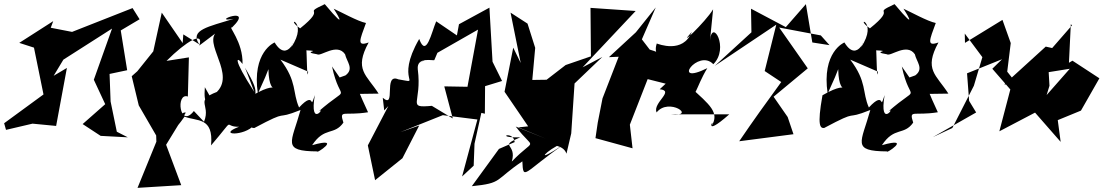

<svg xmlns="http://www.w3.org/2000/svg" viewBox="-45 -636 5328 927"><path d="M519 0 489 -146 484 -279 569 -297 538 -489 629 -543 595 -597 303 -482 200 -502 212 -534 48 -429 119 -406 165 -180 -25 -41 -16 -9 112 -39 226 -28 278 -308 214 -270 261 -348 496 -498 408 -251 463 -133 354 -37 441 20 572 27Z M840 -470 837 -428 736 -575 695 -388 618 -292 591 -268 625 -127 709 18 710 48 619 271 830 258 757 63 852 -92C816 -107 742 76 846 -73C905 -49 987 -73 974 66C1100 -81 1027 -22 1109 -24C999 18 1136 23 1182 -32C1162 -219 1232 -150 1138 -309L1183 -192C1074 -360 1098 -366 1126 -327C1129 -435 1053 -512 1075 -503C1190 -615 961 -524 1083 -545C962 -507 869 -492 917 -422ZM891 -100C822 -11 802 -191 862 -170L867 -359L759 -342C853 -436 942 -489 917 -416L994 -474C944 -408 1117 -249 970 -169L944 -215C937 -122 957 -120 1030 -202C879 -152 977 -139 940 -48Z M1235 -262 1251 -302C1254 -133 1339 -271 1175 -176C1148 -25 1165 -17 1183 -18C1363 -114 1272 -51 1406 -105C1363 52 1312 94 1488 95C1474 111 1616 21 1462 65C1522 -26 1568 20 1613 -44C1592 -110 1614 -75 1732 -94C1648 -272 1669 -285 1646 -182L1783 -184C1724 -276 1663 -299 1735 -431C1676 -410 1692 -443 1722 -525C1682 -533 1600 -579 1566 -594C1566 -594 1652 -462 1523 -616C1407 -562 1540 -608 1404 -499C1320 -558 1449 -539 1361 -407C1392 -488 1348 -320 1281 -431C1280 -431 1170 -385 1200 -184ZM1595 -262 1558 -315C1599 -123 1654 -239 1491 -96C1535 -132 1447 -8 1475 -177C1447 -90 1482 -207 1399 -117C1366 -191 1391 -240 1309 -348L1443 -290C1437 -230 1436 -397 1434 -393C1517 -389 1405 -387 1486 -374C1503 -361 1582 -431 1621 -374C1629 -338 1666 -304 1623 -272Z M1810 -103 1830 -124 1731 66 1766 234 1898 128 1979 -30 1888 2 2093 -80 2260 -59 2186 216 2242 164 2246 58 2279 -91 2296 -87 2297 -220 2379 -245 2333 -338 2318 -599 2171 -519 2161 -465 2061 -533C2038 -479 2013 -354 1979 -448C1858 -239 2001 -232 1878 -253C1803 -285 1870 -106 1803 -164ZM2069 -386 1981 -332 2263 -493 2212 -217 2100 -219 2141 -64 2040 -125C1915 -114 1994 -136 1972 -302C1966 -365 2049 -341 2052 -346Z M2364 83 2233 263C2384 248 2341 234 2477 143C2481 241 2485 194 2676 62C2520 166 2599 84 2667 58C2590 73 2673 54 2690 106L2713 8L2729 -233L2863 -361L2768 -311L3024 -583L2806 -598L2808 -364L2686 -322L2594 -251L2525 -250L2539 -405L2502 -522L2420 -575L2469 -332L2433 -406L2391 -193L2505 -26L2458 -21L2591 34L2445 -25C2539 98 2543 22 2426 144C2453 54 2357 73 2467 27C2336 31 2433 -10 2440 50Z M3140 -205C3215 -198 3105 -140 3125 -93C3184 -168 3322 -70 3194 -84H3476C3336 40 3413 -84 3390 -27C3431 -92 3382 -130 3287 -216C3309 -136 3312 -212 3370 -307C3191 -218 3326 -403 3399 -326C3477 -403 3393 -550 3383 -441L3398 -591C3361 -529 3216 -393 3295 -482C3253 -375 3132 -424 3126 -426C3092 -325 3258 -349 3084 -399L3193 -265L3054 -446L3121 -600L3025 -480L2895 -360L2942 -362L2864 -161L2841 -44L2830 31L3009 80L2996 -34L3082 -254L3169 -232Z M3960 -418 3877 -431 3846 -616 3749 -505 3581 -594 3583 -480 3406 -318 3703 -517 3647 -293 3727 -240C3658 -146 3590 -51 3524 46L3786 12L3758 -71L3690 -169L3855 -306L3717 -503L3918 -465Z M3986 -262 4002 -302C4005 -133 4090 -271 3926 -176C3899 -25 3916 -17 3934 -18C4114 -114 4023 -51 4157 -105C4114 52 4063 94 4239 95C4225 111 4367 21 4213 65C4273 -26 4319 20 4364 -44C4343 -110 4365 -75 4483 -94C4399 -272 4420 -285 4397 -182L4534 -184C4475 -276 4414 -299 4486 -431C4427 -410 4443 -443 4473 -525C4433 -533 4351 -579 4317 -594C4317 -594 4403 -462 4274 -616C4158 -562 4291 -608 4155 -499C4071 -558 4200 -539 4112 -407C4143 -488 4099 -320 4032 -431C4031 -431 3921 -385 3951 -184ZM4346 -262 4309 -315C4350 -123 4405 -239 4242 -96C4286 -132 4198 -8 4226 -177C4198 -90 4233 -207 4150 -117C4117 -191 4142 -240 4060 -348L4194 -290C4188 -230 4187 -397 4185 -393C4268 -389 4156 -387 4237 -374C4254 -361 4333 -431 4372 -374C4380 -338 4417 -304 4374 -272Z M4875 -218 4818 -290 4835 -428 4795 -540 4614 -429 4613 -474 4698 -360 4657 -222 4553 -18 4459 26 4668 -93 4634 -149 4624 -282 4793 -350 4746 -304 4833 -204 4780 -2 4988 -111 5022 -222 5016 -324 4989 -283 5120 -304 4943 -103 5076 49 5062 -56 5174 -102 5263 -258 5133 -343 5116 -333 5125 -519 5131 -514 5035 -404 5004 -411 4804 -229Z"/></svg>

Font: Asimov Silicon
Style: Regular
Weight: 400
Designer: Google
Version: Version 2.000980; 2014